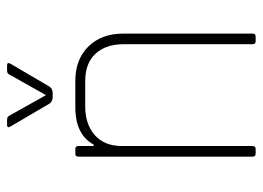

<svg xmlns="http://www.w3.org/2000/svg" viewBox="-120 -623 743 543"><g transform="rotate(-90 251.5 -351.5)"><path d="M249 -574Q236 -574 230 -583L166 -692Q159 -703 170 -703H184Q192 -703 195 -698L254 -593L313 -698Q316 -703 324 -703H338Q349 -703 342 -692L278 -583Q272 -574 259 -574ZM102 0H88Q80 0 80 -9V-501Q80 -510 88 -510H102Q110 -510 110 -501V-458H114Q142 -510 220 -510H294Q355 -510 391.5 -473Q428 -436 428 -374V-9Q428 0 420 0H406Q398 0 398 -9V-373Q398 -424 371 -453Q344 -482 294 -482H222Q172 -482 141 -455Q110 -428 110 -378V-9Q110 0 102 0Z"/></g></svg>

Font: Rajdhani Light
Style: Regular
Weight: 300
Designer: Satya Rajpurohit, Jyotish Sonowal
Foundry: Indian Type Foundry
Version: Version 1.201;PS 1.0;hotconv 1.0.78;makeotf.lib2.5.61930; tt